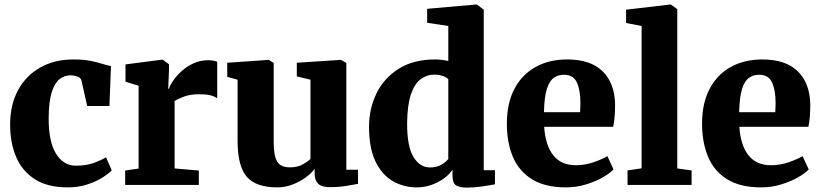

<svg xmlns="http://www.w3.org/2000/svg" viewBox="-20 -840 3732 872"><path d="M26 -274Q26 -364 62 -430.5Q98 -497 162.8 -533.5Q227.5 -570 313 -570Q359.5 -570 391.5 -563.5Q423.5 -557 445.8 -549.8Q468 -542.5 484 -540L477 -358.5H376L350 -474Q347 -487.5 330.5 -492.8Q314 -498 301 -498Q272 -498 249.8 -480Q227.5 -462 214.5 -419.8Q201.5 -377.5 201 -303.5Q200.5 -196.5 234.5 -142Q268.5 -87.5 324.5 -87.5Q371 -87.5 404.5 -99.5Q438 -111.5 461.5 -125.5L487.5 -66.5Q475.5 -53 447.2 -34.8Q419 -16.5 378.2 -2.8Q337.5 11 287.5 11Q196 11 138.2 -26Q80.5 -63 53.2 -127.5Q26 -192 26 -274Z M548.5 0V-65.5L609.5 -74.5V-450.5L550 -469V-547.5L716 -569H719L747.5 -548V-524L744 -437H747.5Q752 -452.5 766.8 -474.2Q781.5 -496 805 -517.2Q828.5 -538.5 859.2 -552.5Q890 -566.5 926 -566.5Q940 -566.5 950.2 -564.2Q960.5 -562 966.5 -559.5V-393.5Q954.5 -402.5 935.5 -407.2Q916.5 -412 884 -412Q844 -412 815.5 -401.2Q787 -390.5 773 -381V-75L883 -65.5V0Z M1477 10Q1440.5 10 1424.8 -6Q1409 -22 1409 -51V-73Q1394 -52.5 1367.2 -33.2Q1340.5 -14 1307.5 -1.5Q1274.5 11 1240 11Q1142 11 1100.5 -37.5Q1059 -86 1059 -200V-478L1012 -491V-555L1200 -568H1201L1223 -554V-196Q1223 -131 1239.2 -105.5Q1255.5 -80 1296 -80Q1332 -80 1355.5 -93.5Q1379 -107 1390 -118V-478L1328 -493V-555L1526 -568H1529L1553 -554V-69H1606V-5Q1587.5 -1.5 1553.8 4.2Q1520 10 1477 10Z M1873 11Q1813 11 1763.8 -17.5Q1714.5 -46 1685.2 -107Q1656 -168 1656 -264.5Q1656 -345.5 1689.5 -415Q1723 -484.5 1790 -527.2Q1857 -570 1956.5 -570Q1972.5 -570 1987.8 -568Q2003 -566 2016 -563V-722L1920 -736.5V-800L2142 -819.5H2146L2177 -796V-67H2228V-3Q2205.5 1.5 2169 6.8Q2132.5 12 2100.5 12Q2067.5 12 2051.2 1.8Q2035 -8.5 2035 -43.5V-69Q2011 -34 1966 -11.5Q1921 11 1873 11ZM1932.5 -79.5Q1963.5 -79.5 1984.2 -91.8Q2005 -104 2016 -118V-480Q2009.5 -488.5 1991.5 -494.8Q1973.5 -501 1952 -501Q1918.5 -501 1890.8 -480.5Q1863 -460 1846.5 -412Q1830 -364 1829 -281.5Q1828.5 -174 1858 -126.8Q1887.5 -79.5 1932.5 -79.5Z M2550.5 11Q2455 11 2395.8 -26Q2336.5 -63 2309.2 -128.2Q2282 -193.5 2282 -278Q2282 -370.5 2316 -435.8Q2350 -501 2411.8 -535.5Q2473.5 -570 2556 -570Q2662 -570 2716.8 -516.2Q2771.5 -462.5 2773.5 -367Q2773.5 -333 2771.2 -308Q2769 -283 2765 -264H2451.5Q2457 -179.5 2493 -134.5Q2529 -89.5 2595.5 -89.5Q2635.5 -89.5 2675.8 -103.2Q2716 -117 2738.5 -131L2766.5 -70.5Q2751.5 -54 2718.5 -35Q2685.5 -16 2641.8 -2.5Q2598 11 2550.5 11ZM2450.5 -330.5H2614.5Q2615 -341 2615.5 -351.2Q2616 -361.5 2616 -372Q2616 -431 2599.8 -465.8Q2583.5 -500.5 2541 -500.5Q2515.5 -500.5 2495.8 -487Q2476 -473.5 2464 -437Q2452 -400.5 2450.5 -330.5Z M2894 -75.5V-722L2823.5 -735.5V-796L3024 -819.5H3026.5L3056 -798.5V-75L3121 -66V0H2830V-66Z M3437 11Q3341.5 11 3282.2 -26Q3223 -63 3195.8 -128.2Q3168.5 -193.5 3168.5 -278Q3168.5 -370.5 3202.5 -435.8Q3236.5 -501 3298.2 -535.5Q3360 -570 3442.5 -570Q3548.5 -570 3603.2 -516.2Q3658 -462.5 3660 -367Q3660 -333 3657.8 -308Q3655.5 -283 3651.5 -264H3338Q3343.5 -179.5 3379.5 -134.5Q3415.5 -89.5 3482 -89.5Q3522 -89.5 3562.2 -103.2Q3602.5 -117 3625 -131L3653 -70.5Q3638 -54 3605 -35Q3572 -16 3528.2 -2.5Q3484.5 11 3437 11ZM3337 -330.5H3501Q3501.5 -341 3502 -351.2Q3502.5 -361.5 3502.5 -372Q3502.5 -431 3486.2 -465.8Q3470 -500.5 3427.5 -500.5Q3402 -500.5 3382.2 -487Q3362.5 -473.5 3350.5 -437Q3338.5 -400.5 3337 -330.5Z"/></svg>

Font: Merriweather Black
Style: Regular
Weight: 900
Designer: Eben Sorkin
Foundry: Eben Sorkin
Version: Version 2.200;gftools[0.9.31]